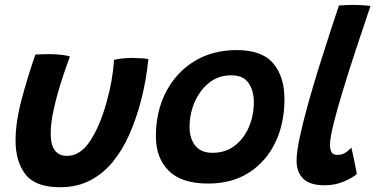

<svg xmlns="http://www.w3.org/2000/svg" viewBox="-20 -737 1537 784"><path d="M445.5 -492.5Q457.5 -496 478.5 -498.2Q499.5 -500.5 519 -500.5Q535.5 -500.5 555 -499.2Q574.5 -498 586 -496Q581.5 -452.5 573.8 -408.2Q566 -364 554.5 -321Q535.5 -249.5 507.5 -186.5Q479.5 -123.5 439.8 -75.2Q400 -27 347 0.2Q294 27.5 225 27.5Q125 27.5 84.2 -24.8Q43.5 -77 43.5 -163Q43.5 -238 68 -330Q92.5 -422 124.5 -514.5Q136.5 -515 155.2 -515.5Q174 -516 189 -516Q211 -515.5 232.2 -513Q253.5 -510.5 265.5 -506.5Q246 -454.5 228 -397Q210 -339.5 198.5 -286.2Q187 -233 187 -192Q187 -100.5 254 -100.5Q308 -100.5 348.5 -162.2Q389 -224 415.5 -321Q428 -365 435.5 -408Q443 -451 445.5 -492.5Z M829.5 12.5Q722 12.5 669.2 -39.5Q616.5 -91.5 616.5 -181Q616.5 -282 657.8 -361.5Q699 -441 773.2 -486.8Q847.5 -532.5 947 -532.5Q1049.5 -532.5 1095.5 -478.5Q1141.5 -424.5 1141.5 -332Q1141.5 -232.5 1104 -154.8Q1066.5 -77 996.8 -32.2Q927 12.5 829.5 12.5ZM847.5 -113Q901 -113 938.8 -142.2Q976.5 -171.5 996.5 -218.8Q1016.5 -266 1016.5 -320Q1016.5 -367 994.8 -398.2Q973 -429.5 924 -429.5Q871.5 -429.5 833.2 -398.5Q795 -367.5 774.5 -319.2Q754 -271 754 -218Q754 -172 777.2 -142.5Q800.5 -113 847.5 -113Z M1437 -26.5Q1419.5 -11 1384.2 4.2Q1349 19.5 1304 19.5Q1246.5 19.5 1218.8 -7Q1191 -33.5 1191 -81Q1191 -115.5 1203.8 -175.5Q1216.5 -235.5 1236.8 -308.5Q1257 -381.5 1280.5 -457Q1304 -532.5 1326.2 -600Q1348.5 -667.5 1364 -714.5Q1396.5 -717 1423 -717Q1440 -717 1456.8 -716Q1473.5 -715 1493 -713Q1463.5 -626 1434.2 -537.5Q1405 -449 1380.8 -369.8Q1356.5 -290.5 1342 -231.5Q1327.5 -172.5 1327.5 -145Q1327.5 -126.5 1334 -115.5Q1340.5 -104.5 1357.5 -104.5Q1375.5 -104.5 1389.2 -112.8Q1403 -121 1414.5 -134.5Q1416 -129 1419.5 -113.5Q1423 -98 1426.8 -79.2Q1430.5 -60.5 1433.5 -45.5Q1436.5 -30.5 1437 -26.5Z"/></svg>

Font: Grandstander SemiBold
Style: Italic
Weight: 600
Italic angle: -15°
Designer: Tyler Finck
Foundry: Etcetera Type Co
Version: Version 1.200; ttfautohint (v1.8.3)